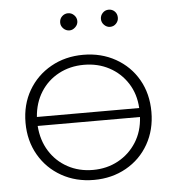

<svg xmlns="http://www.w3.org/2000/svg" viewBox="-49 -696 681 746"><g transform="rotate(-5 291.5 -323.0)"><path d="M533 -240Q533 -170 501.5 -114.5Q470 -59 414 -27.5Q358 4 288 4Q218 4 162 -27.5Q106 -59 74 -114.5Q42 -170 42 -240Q42 -311 74 -366Q106 -421 162 -452.5Q218 -484 288 -484Q358 -484 414 -452.5Q470 -421 501.5 -366Q533 -311 533 -240ZM88 -259H487Q484 -314 457 -356Q430 -398 386 -421.5Q342 -445 287.5 -445Q233 -445 189 -421.5Q145 -398 118.5 -356Q92 -314 88 -259ZM487 -224H88Q92 -168 118.5 -125.5Q145 -83 189 -59Q233 -35 287.5 -35Q342 -35 386 -59Q430 -83 457 -125.5Q484 -168 487 -224ZM210 -616Q210 -631 220 -640.5Q230 -650 243.5 -650Q257 -650 267 -640Q277 -630 277 -616.5Q277 -603 266.5 -593Q256 -583 244 -583Q230 -583 220 -593Q210 -603 210 -616ZM435 -616Q435 -603 425.5 -593Q416 -583 402 -583Q389 -583 379 -593Q369 -603 369 -616.5Q369 -630 378.5 -640Q388 -650 402 -650Q416 -650 425.5 -640.5Q435 -631 435 -616Z"/></g></svg>

Font: Montserrat Ace
Style: Light
Weight: 300
Designer: Julieta Ulanovsky
Foundry: Julieta Ulanovsky
Version: Version 1